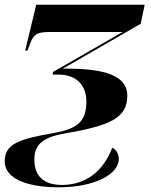

<svg xmlns="http://www.w3.org/2000/svg" viewBox="-35 -556 643 816"><path d="M215 240C369 240 470 184 470 119C470 94 453 75 442 72C393 200 299 230 229 230C150 230 111 192 111 122C111 74 128 31 236 12C434 -22 506 -54 506 -150C506 -230 420 -267 232 -264L563 -455L580 -536H119L72 -341H82L92 -368C110 -418 130 -420 188 -420H486L190 -250L189 -239H213C296 -239 332 -187 332 -126C332 -49 305 -10 195 9C46 35 -15 55 -15 130C-15 206 86 240 215 240Z"/></svg>

Font: Noto Serif Display ExtraBold
Style: Italic
Weight: 800
Italic angle: -12°
Designer: Monotype Design Team
Foundry: Monotype Imaging Inc.
Version: Version 2.009